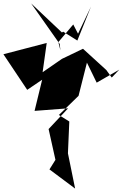

<svg xmlns="http://www.w3.org/2000/svg" viewBox="-68 -1024 717 1122"><path d="M585 -571 553 -615 417 -739 294 -680 181 -602 205 -773 -48 -707 91 -499 184 -562 188 -598 134 -376 330 -391 216 -270 256 -90 221 -34 371 78 329 -128 337 -314 276 -352 391 -464 440 -658 497 -541 629 -617ZM301 -839 294 -834 114 -1004 281 -767 285 -730 273 -778 360 -881 388 -827 464 -986 384 -787Z"/></svg>

Font: Asimov Silicon
Style: Regular
Weight: 400
Designer: Google
Version: Version 2.000980; 2014